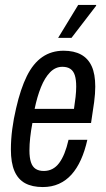

<svg xmlns="http://www.w3.org/2000/svg" viewBox="-20 -744 427 776"><path d="M153 12Q110 12 81.5 -3.5Q53 -19 38.5 -52.5Q24 -86 24 -140Q24 -180 29.5 -222Q35 -264 45 -306Q63 -385 88.5 -436.5Q114 -488 151 -513.5Q188 -539 237 -539Q279 -539 307.5 -523.5Q336 -508 350.5 -476.5Q365 -445 365 -394Q365 -366 360.5 -331.5Q356 -297 348 -247H111Q105 -216 102 -188Q99 -160 99 -136Q99 -107 105 -88.5Q111 -70 124 -61.5Q137 -53 157 -53Q176 -53 191.5 -61Q207 -69 219 -85Q231 -101 240.5 -124.5Q250 -148 257 -179H333Q323 -134 307 -98.5Q291 -63 269 -38.5Q247 -14 218 -1Q189 12 153 12ZM120 -304H279Q283 -330 285.5 -352.5Q288 -375 288 -394Q288 -422 282.5 -439.5Q277 -457 264.5 -465.5Q252 -474 232 -474Q204 -474 182.5 -452Q161 -430 145.5 -391.5Q130 -353 120 -304ZM215 -591 296 -724H369L368 -720L269 -591Z"/></svg>

Font: Archivo ExtraCondensed
Style: Italic
Weight: 400
Width: 2
Italic angle: -10°
Designer: Hector Gatti
Foundry: Omnibus-Type
Version: Version 2.001